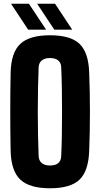

<svg xmlns="http://www.w3.org/2000/svg" viewBox="-20 -999 536 1029"><path d="M248 10Q138 10 88.8 -36.5Q39.5 -83 37 -191Q36 -240 35.5 -293Q35 -346 35 -400.5Q35 -455 35.5 -508Q36 -561 37 -610Q39.5 -717.5 88.8 -763.8Q138 -810 248 -810Q358.5 -810 406.5 -763.8Q454.5 -717.5 458 -610Q460 -560 461 -507Q462 -454 462 -399.8Q462 -345.5 461 -292.8Q460 -240 458 -191Q454.5 -83 406.5 -36.5Q358.5 10 248 10ZM248 -112Q277.5 -112 292.5 -125.2Q307.5 -138.5 308 -163Q310.5 -214 311.5 -275Q312.5 -336 312.5 -400.5Q312.5 -465 311.5 -526Q310.5 -587 308 -638Q307.5 -662 292 -675Q276.5 -688 248 -688Q219.5 -688 203.8 -675Q188 -662 187 -638Q185 -587 183.8 -526Q182.5 -465 182.5 -400.5Q182.5 -336 183.8 -275Q185 -214 187 -163Q188 -138.5 203.8 -125.2Q219.5 -112 248 -112ZM271 -840 179 -979H275L367 -840ZM131 -840 39 -979H135L227 -840Z"/></svg>

Font: Big Shoulders Display Thin Black
Style: Regular
Weight: 900
Version: Version 2.002